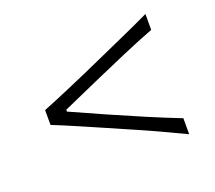

<svg xmlns="http://www.w3.org/2000/svg" viewBox="-84 -636 746 666"><g transform="rotate(-20 289.0 -303.0)"><path d="M509.8 -81.5Q464.8 -103 421.1 -123.3Q377.4 -143.6 338.9 -160.2L237.3 -204.6Q200.2 -220.7 157 -239.5Q113.8 -258.3 68.8 -276.4V-331.1Q113.8 -349.1 157.2 -367.7Q200.7 -386.2 237.3 -402.3L339.4 -447.8Q377.4 -464.8 421.1 -484.4Q464.8 -503.9 509.8 -525.4V-466.8Q451.2 -444.3 389.6 -417.7Q328.1 -391.1 267.1 -364.3L138.2 -307.1V-300.3L267.1 -242.7Q328.1 -215.8 389.4 -189.7Q450.7 -163.6 509.8 -140.6Z"/></g></svg>

Font: Pinar-FD Light
Style: Regular
Weight: 300
Designer: Amin Abedi
Version: Version 2.000